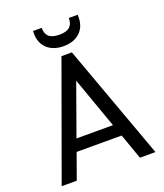

<svg xmlns="http://www.w3.org/2000/svg" viewBox="-167 -1052 992 1162"><g transform="rotate(-20 329.0 -471.0)"><path d="M362 -740H295L27 0H124L183 -164H473L531 0H631ZM185 -924C185 -849 236 -792 329 -792C421 -792 473 -848 473 -924V-942H416C416 -894 393 -866 329 -866C264 -866 241 -894 241 -942H185ZM210 -241 328 -570 445 -241Z"/></g></svg>

Font: Malmofest
Style: Regular
Weight: 400
Designer: Jonny Pinhorn (Poppins), Kolossal
Version: Version 1.004;Glyphs 3.1.2 (3151)